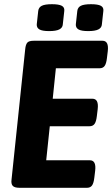

<svg xmlns="http://www.w3.org/2000/svg" viewBox="-20 -894 534 914"><path d="M73 0Q49 0 40.5 -9.5Q32 -19 35 -40L100 -660Q102 -681 109.5 -690.5Q117 -700 141 -700H468Q499 -700 493 -650L489 -617Q486 -591 478 -580Q470 -569 454 -569H246L231 -424H420Q451 -424 445 -374L441 -341Q438 -315 430 -304Q422 -293 406 -293H217L200 -131H408Q439 -131 433 -81L429 -48Q426 -22 418 -11Q410 0 394 0ZM400 -746Q367 -746 353.5 -754Q340 -762 341 -778L348 -842Q350 -859 365 -866.5Q380 -874 413 -874Q446 -874 460 -866.5Q474 -859 472 -842L465 -778Q464 -762 448.5 -754Q433 -746 400 -746ZM214 -746Q181 -746 167.5 -754Q154 -762 155 -778L162 -842Q164 -859 179 -866.5Q194 -874 227 -874Q260 -874 274 -866.5Q288 -859 286 -842L279 -778Q278 -762 262.5 -754Q247 -746 214 -746Z"/></svg>

Font: Asap Semi Condensed Semi Condensed Regular
Style: Bold Italic
Weight: 700
Width: 4
Italic angle: -6°
Designer: Pablo Cosgaya
Foundry: Omnibus-Type
Version: Version 3.001; ttfautohint (v1.8.4.7-5d5b)